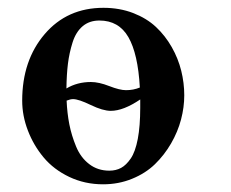

<svg xmlns="http://www.w3.org/2000/svg" viewBox="-20 -462 594 494"><path d="M37.1 -203.1Q37.1 -306.6 95 -374.3Q152.8 -441.9 246.1 -441.9Q287.6 -441.9 322.5 -428.5Q357.4 -415 381.3 -392.6Q405.3 -370.1 421.9 -340.8Q438.5 -311.5 446.3 -280Q454.1 -248.5 454.1 -216.8Q454.1 -186 445.8 -154.5Q437.5 -123 420.2 -93Q402.8 -63 378.7 -39.6Q354.5 -16.1 319.8 -2Q285.2 12.2 245.1 12.2Q198.2 12.2 158.2 -6.8Q118.2 -25.9 92.3 -56.9Q66.4 -87.9 51.8 -126Q37.1 -164.1 37.1 -203.1ZM339.8 -236.8Q335 -323.7 310.3 -366.5Q285.6 -409.2 235.8 -409.2Q210 -409.2 192.6 -394.5Q175.3 -379.9 166.7 -352.8Q158.2 -325.7 154.8 -298.1Q151.4 -270.5 150.9 -234.4Q178.7 -251 213.9 -251Q234.4 -251 261.2 -240.5Q288.1 -230 304.2 -230Q323.2 -230 339.8 -236.8ZM151.4 -203.1Q152.8 -170.9 158.4 -142.1Q164.1 -113.3 175.8 -85Q187.5 -56.6 209.5 -39.8Q231.4 -22.9 261.2 -22.9Q278.3 -22.9 291.5 -30Q304.7 -37.1 316.4 -54.2Q328.1 -71.3 334.5 -104.5Q340.8 -137.7 340.8 -185.1V-206.1Q297.4 -176.8 265.1 -176.8Q244.6 -176.8 213.4 -191.9Q182.1 -207 168 -207Q161.1 -207 151.4 -203.1Z"/></svg>

Font: Linux Libertine G
Style: Bold
Weight: 700
Designer: Philipp H. Poll
Foundry: Philipp H. Poll
Version: Version 5.0.3